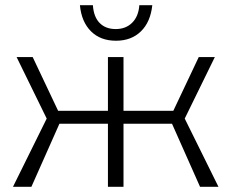

<svg xmlns="http://www.w3.org/2000/svg" viewBox="-20 -720 893 740"><path d="M751 0 643 -243H389L382 -293H648L746 -500H808L692 -263L822 0ZM30 0 160 -263 44 -500H106L204 -293H470L463 -243H209L101 0ZM396 0V-500H456V0ZM338 -700Q341 -655 364 -631.5Q387 -608 426 -608Q465 -608 489.5 -632.5Q514 -657 517 -700H567Q560 -635 523 -599Q486 -563 427 -563Q367 -563 330.5 -599.5Q294 -636 288 -700Z"/></svg>

Font: Moderustic Light
Style: Regular
Weight: 300
Designer: Tural Alisoy
Foundry: TAFT Foundry
Version: Version 2.120